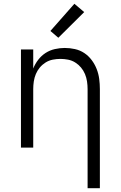

<svg xmlns="http://www.w3.org/2000/svg" viewBox="-20 -782 640 1017"><path d="M444 215V-310Q444 -330 441 -350.5Q438 -371 430 -390Q422 -409 409 -424.5Q396 -440 378.5 -451Q361 -462 340.5 -466Q320 -470 300 -470Q280 -470 259.5 -466Q239 -462 221.5 -451Q204 -440 191 -424.5Q178 -409 170 -390Q162 -371 159 -350.5Q156 -330 156 -310V0H91V-520H156V-419Q166 -444 182.5 -465.5Q199 -487 221.5 -501.5Q244 -516 270.5 -522Q297 -528 323 -528Q350 -528 377 -522Q404 -516 426.5 -501Q449 -486 465.5 -464Q482 -442 492 -416.5Q502 -391 505.5 -364Q509 -337 509 -310V215ZM289 -582 247 -618 374 -762 426 -718Z"/></svg>

Font: Iosevka Custom Light Extended
Style: Regular
Weight: 300
Width: 7
Monospace: yes
Designer: Belleve Invis
Foundry: Belleve Invis
Version: Version 11.2.4; ttfautohint (v1.8.4)